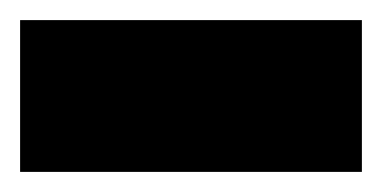

<svg xmlns="http://www.w3.org/2000/svg" viewBox="-40 -720 380 191"><path d="M-20 -549H320V-700H-20Z"/></svg>

Font: Unageo
Style: Black
Weight: 900
Designer: Richard Sepsi
Foundry: Richard Sepsi
Version: Version 2.000